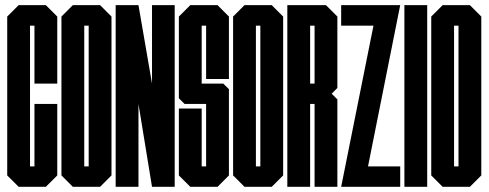

<svg xmlns="http://www.w3.org/2000/svg" viewBox="-20 -720 1883 740"><path d="M200.7 -397.9H112.8V-621.1H95.7V-78.6H112.8V-319.3H200.7V-43.9L156.7 0H51.8L7.8 -43.9V-656.2L51.8 -700.2H156.7L200.7 -656.2Z M409.7 -43.9 365.7 0H260.7L216.8 -43.9V-656.2L260.7 -700.2H365.7L409.7 -656.2ZM321.8 -78.6V-621.1H304.7V-78.6Z M513.7 -700.2 565.9 -397.9V-700.2H653.3V0H565.9L513.7 -319.3V0H425.8V-700.2Z M862.3 -415.5H774.4V-621.1H757.3V-397.9H840.3L862.3 -376.5V-43.9L818.4 0H713.4L669.4 -43.9V-301.8H757.3V-78.6H774.4V-319.3H691.4L669.4 -341.3V-656.2L713.4 -700.2H818.4L862.3 -656.2Z M1071.3 -43.9 1027.3 0H922.4L878.4 -43.9V-656.2L922.4 -700.2H1027.3L1071.3 -656.2ZM983.4 -78.6V-621.1H966.3V-78.6Z M1175.3 0H1087.4V-700.2H1236.3L1280.3 -656.2V-380.9L1258.3 -358.9L1280.3 -336.9V0H1192.4V-319.3H1175.3ZM1175.3 -397.9H1192.4V-621.1H1175.3Z M1522.5 -700.2 1398.4 -78.6H1522.5V0H1294.9L1419.4 -621.1H1294.9V-700.2Z M1626.5 -700.2V0H1538.6V-700.2Z M1835 -43.9 1791 0H1686L1642.1 -43.9V-656.2L1686 -700.2H1791L1835 -656.2ZM1747.1 -78.6V-621.1H1730V-78.6Z"/></svg>

Font: Silence
Style: Regular
Weight: 400
Designer: Lilo Joris
Foundry: Lilo Joris
Version: Version 1.035;Fontself Maker 3.5.7